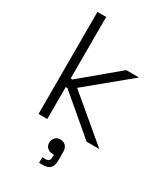

<svg xmlns="http://www.w3.org/2000/svg" viewBox="-230 -795 986 1141"><g transform="rotate(30 263.5 -225.0)"><path d="M88 0V-700H148V-278H160L409 -486H497L209 -249L505 0H418L160 -219H148V0ZM236 250V212H257Q274 212 281 205Q288 198 288 182V164H278Q257 164 242.5 150.5Q228 137 228 115Q228 94 242 80Q256 66 278 66Q299 66 313.5 80.5Q328 95 328 121V183Q328 217 312 233.5Q296 250 261 250Z"/></g></svg>

Font: Space 7353
Style: Regular
Weight: 400
Designer: Christine Claussen + Ruben Lyon  (Space 7353)
Version: Version 1.000;FEAKit 1.0